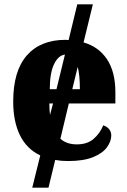

<svg xmlns="http://www.w3.org/2000/svg" viewBox="-20 -734 589 887"><path d="M129 133 166 -16Q103 -46 72 -109.5Q41 -173 41 -265Q41 -406 104 -478Q167 -550 283 -550Q290 -550 297 -549L337 -714H409L366 -538Q436 -518 474.5 -460Q513 -402 513 -308V-256H298L259 -93Q288 -67 335 -67Q383 -67 412.5 -92.5Q442 -118 457 -155Q473 -150 483.5 -138Q494 -126 494 -108Q494 -81 474 -53.5Q454 -26 410 -8Q366 10 294 10Q263 10 235 5L204 133ZM210 -322H241L280 -482Q249 -478 229.5 -437Q210 -396 210 -322ZM349 -322Q349 -387 339 -425L314 -322ZM208 -256Q208 -227 211 -203L225 -256Z"/></svg>

Font: Noto Serif SemiCondensed ExtraBold
Style: Regular
Weight: 800
Width: 4
Designer: Monotype Design Team
Foundry: Monotype Imaging Inc.
Version: Version 2.015